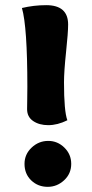

<svg xmlns="http://www.w3.org/2000/svg" viewBox="-20 -714 355 744"><path d="M165 10Q127 10 101 -15Q75 -40 75 -79Q75 -116 102.5 -142Q130 -168 167 -168Q203 -168 229.5 -142Q256 -116 256 -79Q256 -41 228.5 -15.5Q201 10 165 10ZM244 -619Q244 -588 236 -512.5Q228 -437 228 -395Q228 -283 241 -248Q203 -229 167 -229Q132 -229 108.5 -245Q85 -261 85 -291Q85 -299 85.5 -328Q86 -357 86 -378Q86 -610 65 -683Q111 -694 159 -694Q244 -694 244 -619Z"/></svg>

Font: Overlock
Style: Black
Weight: 900
Designer: Dario Muhafara
Foundry: Dario Manuel Muhafara
Version: Version 1.001